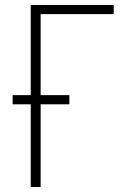

<svg xmlns="http://www.w3.org/2000/svg" viewBox="-20 -755 540 775"><path d="M104 0V-334H31V-371H104V-735H439V-698H144V-371H260V-334H144V0Z"/></svg>

Font: Iosevka Curly Extralight
Style: Regular
Weight: 200
Monospace: yes
Designer: Belleve Invis
Foundry: Belleve Invis
Version: Version 22.1.2; ttfautohint (v1.8.4)